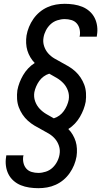

<svg xmlns="http://www.w3.org/2000/svg" viewBox="-20 -843 540 1006"><path d="M181 143Q157 143 133.5 139.5Q110 136 89 127.5Q68 119 51 104Q34 89 24 69Q14 49 11 25.5Q8 2 12 -21Q12 -23 12.5 -25Q13 -27 13 -29H103Q103 -28 103 -27Q103 -26 102 -25Q99 -7 103 10.5Q107 28 118 40.5Q129 53 146 58Q163 63 181 63Q200 63 220 56.5Q240 50 255 36Q270 22 279.5 3.5Q289 -15 292 -34Q296 -57 289 -78.5Q282 -100 268 -116Q254 -132 235.5 -143Q217 -154 198 -164Q179 -174 160.5 -185Q142 -196 126 -210.5Q110 -225 98 -243Q86 -261 78.5 -281Q71 -301 69.5 -324Q68 -347 71 -370Q75 -391 82.5 -410.5Q90 -430 101 -449Q112 -468 127.5 -484.5Q143 -501 162 -513Q149 -526 139 -543Q129 -560 123.5 -578Q118 -596 117 -616.5Q116 -637 119 -657Q123 -680 132 -702Q141 -724 155 -744Q169 -764 187.5 -779.5Q206 -795 228 -805Q250 -815 273 -819Q296 -823 319 -823Q343 -823 366.5 -819.5Q390 -816 411 -807.5Q432 -799 449 -784Q466 -769 476 -749Q486 -729 489 -705.5Q492 -682 488 -659Q488 -657 487.5 -655Q487 -653 487 -651H397Q397 -652 397 -653Q397 -654 398 -655Q401 -673 397 -690.5Q393 -708 382 -720.5Q371 -733 354 -738Q337 -743 319 -743Q300 -743 280 -736.5Q260 -730 245 -716Q230 -702 220.5 -683.5Q211 -665 208 -646Q204 -623 211 -601.5Q218 -580 232 -564Q246 -548 264.5 -537Q283 -526 302 -516Q321 -506 339.5 -495Q358 -484 374 -469.5Q390 -455 402 -437Q414 -419 421.5 -399Q429 -379 430.5 -356Q432 -333 429 -310Q425 -289 417.5 -269.5Q410 -250 399 -231Q388 -212 372.5 -195.5Q357 -179 338 -167Q351 -154 361 -137Q371 -120 376.5 -102Q382 -84 383 -63.5Q384 -43 381 -23Q377 0 368 22Q359 44 345 64Q331 84 312.5 99.5Q294 115 272 125Q250 135 227 139Q204 143 181 143ZM262 -223Q278 -228 291.5 -238Q305 -248 314.5 -261.5Q324 -275 330.5 -290Q337 -305 340 -320Q344 -345 336 -367.5Q328 -390 312.5 -406.5Q297 -423 277.5 -434.5Q258 -446 238 -457Q222 -452 208.5 -442Q195 -432 185.5 -418.5Q176 -405 169.5 -390Q163 -375 160 -360Q156 -335 164 -312.5Q172 -290 187.5 -273.5Q203 -257 222.5 -245.5Q242 -234 262 -223Z"/></svg>

Font: Iosevka Slab Medium Oblique
Style: Regular
Weight: 500
Italic angle: -9°
Monospace: yes
Designer: Belleve Invis
Foundry: Belleve Invis
Version: Version 11.1.1; ttfautohint (v1.8.3)